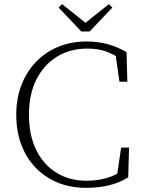

<svg xmlns="http://www.w3.org/2000/svg" viewBox="-20 -887 690 921"><path d="M393 14Q318 14 257 -11Q196 -36 151 -82.5Q106 -129 82 -193.5Q58 -258 58 -337Q58 -415 83 -479.5Q108 -544 153 -590.5Q198 -637 259.5 -662.5Q321 -688 394 -688Q449 -688 495.5 -675.5Q542 -663 587 -637L591 -495H553L532 -641L569 -632V-596Q527 -627 488 -640.5Q449 -654 399 -654Q317 -654 254 -615.5Q191 -577 155 -506.5Q119 -436 119 -337Q119 -237 154.5 -166Q190 -95 252.5 -57.5Q315 -20 394 -20Q445 -20 490 -32.5Q535 -45 574 -74V-42L540 -36L561 -179H599L595 -36Q550 -9 500.5 2.5Q451 14 393 14ZM278 -867 411 -761H369L502 -867L519 -851L410 -736H370L261 -851Z"/></svg>

Font: Source Serif 4 18pt Light
Style: Regular
Weight: 300
Designer: Frank Grießhammer
Foundry: Adobe Systems Incorporated
Version: Version 4.004;hotconv 1.0.116;makeotfexe 2.5.65601